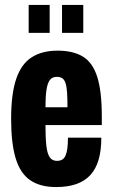

<svg xmlns="http://www.w3.org/2000/svg" viewBox="-20 -745 457 777"><path d="M207 12Q143 12 102.5 -15.5Q62 -43 43.5 -104Q25 -165 25 -264Q25 -365 45.5 -425.5Q66 -486 108 -513Q150 -540 213 -540Q276 -540 315.5 -516Q355 -492 373.5 -434Q392 -376 392 -273V-239H164Q164 -188 167.5 -156Q171 -124 181 -109Q191 -94 210 -94Q223 -94 231.5 -99Q240 -104 245 -115Q250 -126 252.5 -144Q255 -162 255 -188H390Q390 -136 379 -98.5Q368 -61 345.5 -36.5Q323 -12 288.5 0Q254 12 207 12ZM164 -311H253Q253 -346 251.5 -369.5Q250 -393 245.5 -407.5Q241 -422 232.5 -428Q224 -434 210 -434Q191 -434 181.5 -421Q172 -408 168 -381Q164 -354 164 -311ZM96 -612V-725H181V-612ZM231 -612V-725H317V-612Z"/></svg>

Font: Archivo ExtraCondensed ExtraBold
Style: Regular
Weight: 800
Width: 2
Designer: Hector Gatti
Foundry: Omnibus-Type
Version: Version 2.001